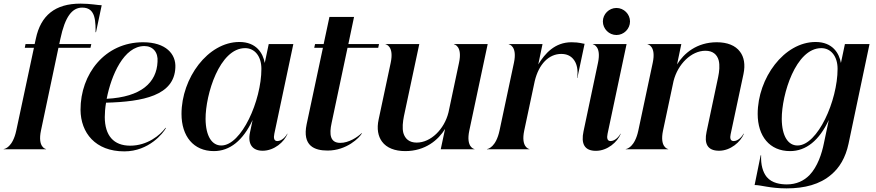

<svg xmlns="http://www.w3.org/2000/svg" viewBox="-46 -825 4840 1061"><path d="M180.5 -104 277 -561H454L458.5 -581.5H281.5L287.5 -610C313.5 -733 352.5 -783 408.5 -783C449 -783 465 -761.5 473.5 -737C484 -705 482 -658.5 482 -647H484.5L516 -796C496 -796 454.5 -805 399 -805C259 -805 179 -740 152 -611L145.5 -581.5H95L91 -561H141.5L44 -104C24.5 -12 -19.5 -1.5 -25.5 -1.5V0H208.5V-1.5C205.5 -1.5 161 -12 180.5 -104Z M399 -218C400 -91.5 480.5 11.5 641 11.5C777.5 11.5 857 -90.5 871 -117.5L869 -119C838 -77 767.5 -20 673.5 -20C581.5 -20 533.5 -76 533 -178C533 -200 535 -228 540 -257.5C745 -263 916.5 -297 923 -451C927.5 -526 871 -591.5 744.5 -591.5C533 -591.5 398.5 -415.5 399 -218ZM543.5 -279C568.5 -408.5 638 -570.5 752 -570.5C798 -570.5 829 -537 824.5 -483.5C819.5 -369 735 -289 543.5 -279Z M1136 10C1224 10 1297 -48.5 1350 -162L1335.5 -93.5C1321.5 -28 1349.5 8 1405.5 8C1469 8 1525 -40.5 1543 -86H1541.5C1534 -72 1512 -45.5 1486.5 -45.5C1468 -45.5 1465 -62.5 1470 -86L1575 -581.5H1439L1417 -477C1407.5 -530.5 1371 -593 1277 -593C1102.5 -593 957 -393 957 -195.5C957 -72.5 1023 10 1136 10ZM1177 -21C1125.5 -21 1091 -71.5 1090 -167.5C1089.5 -302.5 1167 -559 1308.5 -559C1360.5 -559 1398.5 -515.5 1398.5 -444.5C1398.5 -269 1288.5 -21 1177 -21Z M1786.5 -145.5 1874.5 -561H2044L2048.5 -581.5H1879L1910.5 -731.5H1774.5L1742.5 -581.5H1695L1690.5 -561H1738.5L1648.5 -138.5C1623.5 -18 1692.5 7 1764.5 7C1869.5 7 1941 -64 1954.5 -89H1952C1930 -67.5 1881 -35 1834 -35.5C1778.5 -35.5 1772.5 -82 1786.5 -145.5Z M2547.5 -104 2649 -581.5H2462.5V-580C2465.5 -580 2510.5 -569.5 2490.5 -478L2432.5 -204.5C2409.5 -110.5 2334.5 -37 2256.5 -37C2215.5 -37 2192.5 -58 2183 -90C2176 -117.5 2180 -152 2186 -182.5L2271 -581.5H2084.5V-580C2087.5 -580 2132.5 -569.5 2113 -478L2046.5 -165.5C2035 -113 2043.5 -71.5 2065 -42.5C2090.5 -7.5 2136.5 10 2193.5 10C2304.5 10 2376.5 -52 2413.5 -112.5L2389.5 0H2576V-1.5C2573 -1.5 2528 -12 2547.5 -104Z M2645 0H2879.5V-1.5C2876.5 -1.5 2831.5 -12 2851 -104L2909 -377C2931.5 -471 2987 -527 3055.5 -527C3085.5 -527 3107 -516.5 3122 -498.5C3142.5 -474.5 3150 -436.5 3143 -394H3144.5L3184.5 -583C3175.5 -583 3157.5 -591.5 3112 -591.5C3020 -591.5 2965.5 -529.5 2928.5 -469L2952 -581.5H2765.5V-580C2768.5 -580 2813.5 -569.5 2794 -478L2714.5 -104C2695 -12 2651 -1.5 2645 -1.5Z M3258.5 -478 3178.5 -99C3164.5 -32.5 3182 8.5 3247 8.5C3311 8.5 3366.5 -40.5 3384.5 -86H3383C3375.5 -72 3353.5 -45.5 3328 -45.5C3309.5 -45.5 3306.5 -62.5 3311.5 -86L3416.5 -581.5H3230V-580C3233 -580 3278 -569.5 3258.5 -478ZM3360.5 -631.5C3401.5 -631.5 3435.5 -665.5 3435.5 -706.5C3435.5 -747 3401.5 -781 3360.5 -781C3319.5 -781 3285.5 -747 3285.5 -706.5C3285.5 -665.5 3319.5 -631.5 3360.5 -631.5Z M3561 -478 3481.5 -104C3462 -12 3418 -1.5 3412 -1.5V0H3646.5V-1.5C3643.5 -1.5 3598.5 -12 3618 -104L3676 -377C3699.5 -471 3774.5 -544.5 3852 -544.5C3893 -544.5 3916.5 -524 3925.5 -491.5C3932.5 -464 3929 -429.5 3922.5 -399L3858.5 -96.5C3845 -32.5 3862 8 3927.5 8C3991 8 4046.5 -40.5 4065 -86H4063C4055.5 -72 4034 -45.5 4008 -45.5C3989.5 -45.5 3987 -62.5 3991.5 -83L4062.5 -416C4073.5 -468.5 4065.5 -510 4043.5 -539C4018 -574 3972.5 -591.5 3915 -591.5C3804 -591.5 3732.5 -529.5 3695.5 -469L3719 -581.5H3532.5V-580C3535.5 -580 3580.5 -569.5 3561 -478Z M4300.5 216C4400.5 216 4485 194 4547.5 140C4593 102 4626.5 46.5 4643 -30.5L4759 -581.5H4623L4601 -477C4591.5 -530.5 4555 -593 4461 -593C4286.5 -593 4141 -393 4141 -195.5C4141 -72.5 4207 10 4320 10C4408 10 4481 -48.5 4534 -162L4507 -34C4495.5 24 4472 96 4427 143C4396 174 4355.5 194 4302 194C4269 194 4220 188 4191 153C4169.5 126.5 4157.5 85.5 4160 33H4157.5L4124 197.5C4160.5 197.5 4209 216 4300.5 216ZM4361 -21C4309.5 -21 4275 -71.5 4274 -167.5C4273.5 -302.5 4351 -559 4492.5 -559C4544.5 -559 4582.5 -515.5 4582.5 -444.5C4582.5 -269 4472.5 -21 4361 -21Z"/></svg>

Font: Beautique Display
Style: Bold
Weight: 700
Italic angle: -12°
Designer: Nhat-Quang Ngo
Version: Version 1.100;Glyphs 3.2.3 (3260)